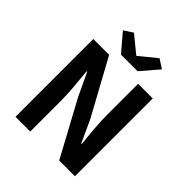

<svg xmlns="http://www.w3.org/2000/svg" viewBox="-246 -1084 1242 1242"><g transform="rotate(45 374.5 -463.5)"><path d="M259 -927 198 -887 300 -767H452L555 -887L493 -927L378 -833H374ZM247 -712H102V0H237V-286C237 -367 226 -457 219 -534H224L296 -381L502 0H646V-712H512V-428C512 -347 522 -253 530 -179H525L454 -333Z"/></g></svg>

Font: Spoqa Han Sans Neo Bold
Style: Bold
Weight: 700
Designer: [Spoqa Han Sans Neo] Dong-huui Kim  Younghwa Kang  Yujin Lee  [Noto Sans] Ryoko NISHIZUKA  (kana & ideographs); Paul D. 
Foundry: Spoqa (http://www.spoqa-han-sans.com)
Version: Version 1.100;hotconv 1.0.109;makeotfexe 2.5.65596